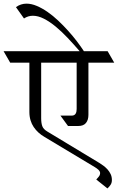

<svg xmlns="http://www.w3.org/2000/svg" viewBox="-62 -931 660 1075"><path d="M577.6 -580.1H433.1V-288.1Q433.1 -259.3 419.2 -242.4Q405.3 -225.6 376.5 -225.6H318.8L276.4 -283.7H340.3Q348.1 -283.7 353.5 -286.9Q358.9 -290 361.8 -295.2Q364.7 -300.3 366 -306.9Q367.2 -313.5 367.2 -320.8V-580.1H168.5V-269Q168.5 -241.7 174.8 -224.6Q181.2 -207.5 202.6 -194.8L493.7 -19Q503.9 -12.7 516.4 -3.7Q528.8 5.4 539.6 17.1Q550.3 28.8 557.4 43.7Q564.5 58.6 564.5 76.7Q564.5 92.3 557.4 103.3Q550.3 114.3 539.6 124L477.1 74.2Q484.4 65.9 491.5 57.4Q498.5 48.8 498.5 37.6Q498.5 32.7 495.6 27.8Q492.7 22.9 488.3 18.8Q483.9 14.6 478.8 11.2Q473.6 7.8 469.2 4.9L187.5 -164.1Q168.9 -174.8 153.6 -188.7Q138.2 -202.6 126.7 -219.7Q115.2 -236.8 108.9 -257.8Q102.5 -278.8 102.5 -304.2V-580.1H-4.9L-42 -644.5H383.8Q350.6 -683.1 316.7 -719Q282.7 -754.9 249.3 -782.5Q215.8 -810.1 183.6 -826.4Q151.4 -842.8 122.1 -842.8Q95.2 -842.8 72.3 -827.6L27.3 -891.1Q54.2 -910.6 86.4 -910.6Q113.8 -910.6 143.8 -897.9Q173.8 -885.3 204.1 -864.3Q234.4 -843.3 263.7 -815.7Q293 -788.1 319.6 -758.5Q346.2 -729 368.7 -699.5Q391.1 -669.9 407.7 -644.5H540.5Z"/></svg>

Font: Kurinto Seri
Style: Regular
Weight: 400
Designer: Kurinto was developed by Clint Goss from a range of fonts that are compatible with the SIL Open Font License Version 1.1
Foundry: Clinton F. Goss
Version: Version 2.196; July 25, 2020